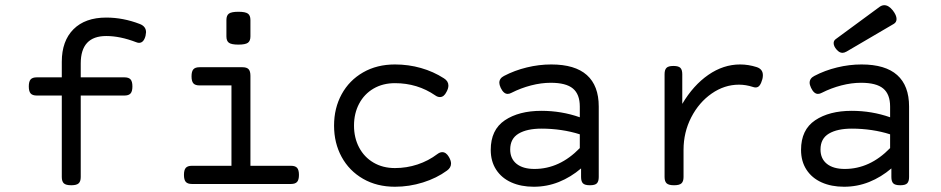

<svg xmlns="http://www.w3.org/2000/svg" viewBox="-20 -711 3638 742"><path d="M544.4 -586.4Q544.4 -582.5 542.5 -572.8Q535.6 -545.4 517.1 -545.4Q512.7 -545.4 506.3 -547.9Q444.3 -571.8 390.6 -571.8Q292 -571.8 292 -465.8V-412.1H460.9Q477.5 -412.1 484.6 -404.1Q491.7 -396 491.7 -377Q491.7 -357.9 484.6 -349.9Q477.5 -341.8 460.9 -341.8H292V-26.9Q292 -9.8 283.9 -2.4Q275.9 4.9 255.9 4.9H254.9Q234.9 4.9 226.8 -2.4Q218.8 -9.8 218.8 -26.9V-341.8H122.1Q105.5 -341.8 98.4 -349.9Q91.3 -357.9 91.3 -377Q91.3 -396 98.4 -404.1Q105.5 -412.1 122.1 -412.1H218.8V-472.2Q218.8 -552.7 263.9 -597.9Q309.1 -643.1 390.6 -643.1Q456.1 -643.1 520.5 -618.2Q544.4 -608.9 544.4 -586.4Z M947.8 -633.8V-570.3Q947.8 -552.7 938 -545.7Q928.2 -538.6 901.4 -538.6Q874.5 -538.6 864.7 -545.7Q855 -552.7 855 -570.3V-633.8Q855 -651.4 864.7 -658.4Q874.5 -665.5 901.4 -665.5Q928.2 -665.5 938 -658.4Q947.8 -651.4 947.8 -633.8ZM947.8 -418V-70.3H1104.5Q1121.1 -70.3 1128.2 -62.3Q1135.3 -54.2 1135.3 -35.2Q1135.3 -16.1 1128.2 -8.1Q1121.1 0 1104.5 0H721.7Q705.1 0 698 -8.1Q690.9 -16.1 690.9 -35.2Q690.9 -54.2 698 -62.3Q705.1 -70.3 721.7 -70.3H874.5V-380.9H751Q734.4 -380.9 727.3 -388.9Q720.2 -397 720.2 -416Q720.2 -435.1 727.3 -443.1Q734.4 -451.2 751 -451.2H917Q933.6 -451.2 940.7 -443.6Q947.8 -436 947.8 -418Z M1695.8 -408.2Q1712.9 -397.5 1712.9 -380.4Q1712.9 -369.1 1705.6 -356Q1695.8 -335.9 1680.2 -335.9Q1670.9 -335.9 1662.1 -342.3Q1593.3 -389.6 1506.3 -389.6Q1459.5 -389.6 1423.6 -368.7Q1387.7 -347.7 1367.9 -310.3Q1348.1 -272.9 1348.1 -225.6Q1348.1 -178.2 1367.9 -140.9Q1387.7 -103.5 1423.6 -82.5Q1459.5 -61.5 1506.3 -61.5Q1551.3 -61.5 1593.5 -75.4Q1635.7 -89.4 1670.4 -115.7Q1680.2 -123 1689 -123Q1704.1 -123 1714.8 -104.5Q1723.1 -90.3 1723.1 -79.1Q1723.1 -63 1707.5 -51.8Q1667.5 -22.5 1614.5 -5.9Q1561.5 10.7 1506.3 10.7Q1436.5 10.7 1383.1 -20Q1329.6 -50.8 1300.3 -104.5Q1271 -158.2 1271 -225.6Q1271 -293 1300.3 -346.7Q1329.6 -400.4 1383.1 -431.2Q1436.5 -461.9 1506.3 -461.9Q1558.6 -461.9 1606.7 -448.2Q1654.8 -434.6 1695.8 -408.2Z M2293.9 -299.3V-26.9Q2293.9 -9.8 2286.6 -2.4Q2279.3 4.9 2260.3 4.9H2259.3Q2240.2 4.9 2232.9 -2.4Q2225.6 -9.8 2225.6 -26.9V-60.1Q2186 -26.4 2139.9 -7.8Q2093.8 10.7 2042.5 10.7Q1993.7 10.7 1956.1 -6.1Q1918.5 -22.9 1897.5 -55.2Q1876.5 -87.4 1876.5 -131.8Q1876.5 -209.5 1930.9 -246.1Q1985.4 -282.7 2072.3 -282.7Q2149.9 -282.7 2220.7 -257.8V-299.3Q2220.7 -346.7 2194.1 -368.9Q2167.5 -391.1 2108.4 -391.1Q2071.8 -391.1 2032.2 -380.9Q1992.7 -370.6 1957 -352.5Q1949.2 -348.1 1941.9 -348.1Q1926.3 -348.1 1915 -371.6Q1909.7 -383.3 1909.7 -391.1Q1909.7 -408.2 1927.7 -417.5Q1968.8 -439 2015.9 -450.4Q2063 -461.9 2110.4 -461.9Q2202.1 -461.9 2248 -420.9Q2293.9 -379.9 2293.9 -299.3ZM2220.7 -138.7V-191.9Q2187.5 -202.6 2149.4 -208.3Q2111.3 -213.9 2072.8 -213.9Q2016.6 -213.9 1984.1 -194.6Q1951.7 -175.3 1951.7 -133.3Q1951.7 -97.7 1976.3 -77.9Q2001 -58.1 2045.4 -58.1Q2142.6 -58.1 2220.7 -138.7Z M2904.3 -451.7Q2928.2 -443.8 2928.2 -420.4Q2928.2 -412.6 2926.3 -405.3Q2921.9 -389.2 2915.8 -381.1Q2909.7 -373 2900.4 -373Q2895 -373 2889.6 -375Q2862.3 -383.8 2835.9 -383.8Q2779.8 -383.8 2730.5 -349.6Q2681.2 -315.4 2651.4 -257.6Q2621.6 -199.7 2621.6 -131.8V-26.9Q2621.6 -9.8 2613.5 -2.4Q2605.5 4.9 2585.4 4.9H2584.5Q2564.5 4.9 2556.4 -2.4Q2548.3 -9.8 2548.3 -26.9V-424.3Q2548.3 -441.4 2555.7 -448.7Q2563 -456.1 2582 -456.1H2583Q2602.1 -456.1 2609.4 -448.7Q2616.7 -441.4 2616.7 -424.3V-309.6Q2659.2 -381.3 2717.3 -421.6Q2775.4 -461.9 2840.3 -461.9Q2872.1 -461.9 2904.3 -451.7Z M3235.8 -506.8Q3224.1 -506.8 3213.4 -519Q3201.7 -532.2 3201.7 -544.4Q3201.7 -553.7 3209.5 -559.6L3379.4 -684.6Q3388.2 -690.9 3397.5 -690.9Q3414.1 -690.9 3430.2 -670.9Q3444.8 -651.9 3444.8 -637.7Q3444.8 -625 3434.1 -618.7L3251.5 -511.7Q3242.7 -506.8 3235.8 -506.8ZM3493.2 -299.3V-26.9Q3493.2 -9.8 3485.8 -2.4Q3478.5 4.9 3459.5 4.9H3458.5Q3439.5 4.9 3432.1 -2.4Q3424.8 -9.8 3424.8 -26.9V-60.1Q3385.3 -26.4 3339.1 -7.8Q3293 10.7 3241.7 10.7Q3192.9 10.7 3155.3 -6.1Q3117.7 -22.9 3096.7 -55.2Q3075.7 -87.4 3075.7 -131.8Q3075.7 -209.5 3130.1 -246.1Q3184.6 -282.7 3271.5 -282.7Q3349.1 -282.7 3419.9 -257.8V-299.3Q3419.9 -346.7 3393.3 -368.9Q3366.7 -391.1 3307.6 -391.1Q3271 -391.1 3231.4 -380.9Q3191.9 -370.6 3156.2 -352.5Q3148.4 -348.1 3141.1 -348.1Q3125.5 -348.1 3114.3 -371.6Q3108.9 -383.3 3108.9 -391.1Q3108.9 -408.2 3127 -417.5Q3168 -439 3215.1 -450.4Q3262.2 -461.9 3309.6 -461.9Q3401.4 -461.9 3447.3 -420.9Q3493.2 -379.9 3493.2 -299.3ZM3419.9 -138.7V-191.9Q3386.7 -202.6 3348.6 -208.3Q3310.5 -213.9 3272 -213.9Q3215.8 -213.9 3183.3 -194.6Q3150.9 -175.3 3150.9 -133.3Q3150.9 -97.7 3175.5 -77.9Q3200.2 -58.1 3244.6 -58.1Q3341.8 -58.1 3419.9 -138.7Z"/></svg>

Font: Courier Prime Sans
Style: Regular
Weight: 400
Designer: Alan Dague-Greene
Foundry: Quote-Unquote Apps
Version: Version 3.020